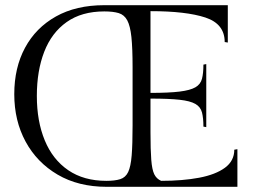

<svg xmlns="http://www.w3.org/2000/svg" viewBox="-20 -720 997 740"><path d="M895 0H391Q282 0 202 -47Q122 -94 78.5 -174.5Q35 -255 35 -357Q35 -459 76.5 -536Q118 -613 195.5 -656.5Q273 -700 382 -700H858V-556L846 -558Q846 -628 771.5 -652.5Q697 -677 560 -677V-362Q631 -362 672 -367Q713 -372 733 -383.5Q753 -395 758.5 -416.5Q764 -438 764 -471L775 -473V-230L764 -232Q764 -265 758.5 -286.5Q753 -308 733 -319.5Q713 -331 672 -335.5Q631 -340 560 -340V-211Q560 -142 563 -104Q566 -66 574.5 -48.5Q583 -31 601 -23Q684 -23 747.5 -35Q811 -47 847 -73.5Q883 -100 883 -143L895 -145ZM390 -23Q423 -23 443.5 -29.5Q464 -36 474 -57Q484 -78 487.5 -121Q491 -164 491 -237V-461Q491 -534 486.5 -577Q482 -620 470.5 -641.5Q459 -663 437.5 -669.5Q416 -676 382 -676Q295 -676 237 -635Q179 -594 150.5 -520.5Q122 -447 122 -350Q122 -253 152.5 -179Q183 -105 243 -64Q303 -23 390 -23Z"/></svg>

Font: Gilda Display
Style: Regular
Weight: 400
Designer: Eduardo Rodriguez Tunni
Foundry: Eduardo Rodriguez Tunni
Version: Version 1.002; ttfautohint (v1.8.4.7-5d5b);gftools[0.9.22]